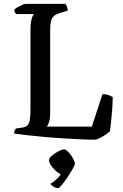

<svg xmlns="http://www.w3.org/2000/svg" viewBox="-20 -724 638 995"><path d="M471 0Q442 0 399.5 -2Q357 -4 307 -7Q257 -10 208.5 -14.5Q160 -19 119.5 -23.5Q79 -28 53 -32Q53 -40 56 -47Q59 -54 63 -58L90 -62Q110 -64 120 -72Q130 -80 134 -100Q138 -120 138 -158V-572Q138 -599 141.5 -615.5Q145 -632 149.5 -641Q154 -650 156 -651H64Q60 -655 57 -661Q54 -667 53 -673Q58 -679 70 -686Q82 -693 94.5 -698.5Q107 -704 113 -704H318Q323 -700 327 -690Q331 -680 331 -669L289 -656Q269 -650 258.5 -640Q248 -630 244 -613.5Q240 -597 240 -569V-134Q240 -111 234.5 -93Q229 -75 223 -68H456L511 -236Q531 -236 544.5 -230.5Q558 -225 564 -221Q564 -191 561.5 -158Q559 -125 556 -96Q553 -67 550 -44Q542 -36 527 -26Q512 -16 496 -8Q480 0 471 0ZM282 251Q269 251 257.5 243.5Q246 236 241 229Q258 219 276.5 201.5Q295 184 303 165L316 187Q306 187 292 178.5Q278 170 265 157.5Q252 145 243 131Q234 117 234 106Q234 98 243 88.5Q252 79 265 70.5Q278 62 291 56Q304 50 311 50Q319 50 328.5 58.5Q338 67 347 79Q356 91 362 104Q368 117 368 124Q368 131 356.5 151.5Q345 172 329.5 195Q314 218 300.5 234.5Q287 251 282 251Z"/></svg>

Font: Texturina 12pt
Style: Regular
Weight: 400
Designer: Guillermo Torres Carreño
Foundry: Omnibus-Type
Version: Version 1.002